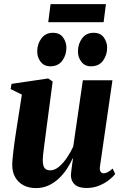

<svg xmlns="http://www.w3.org/2000/svg" viewBox="-20 -926 613 957"><path d="M158.5 11.5Q124.5 11.5 98.2 -2Q72 -15.5 56.8 -40.8Q41.5 -66 41 -101.5Q41 -117.5 43 -138.2Q45 -159 47.8 -182.5Q50.5 -206 54 -229Q57.5 -252 60.5 -272L89 -454.5L33 -482L37.5 -508L220.5 -535L242.5 -519.5L211.5 -285.5Q209 -264.5 205.8 -241.2Q202.5 -218 199.8 -195.8Q197 -173.5 195 -156.2Q193 -139 193 -130Q193 -112 196.5 -100.2Q200 -88.5 208.2 -82.8Q216.5 -77 231 -77Q252.5 -77 273.8 -94.8Q295 -112.5 313.5 -139.8Q332 -167 345 -195.5L393 -526H540.5L478 -94.5Q476 -77.5 481.8 -69.8Q487.5 -62 496.5 -62Q505.5 -62 516.8 -67.8Q528 -73.5 541.5 -86L554 -59Q543 -44 522 -27.8Q501 -11.5 472.8 -0.2Q444.5 11 411.5 11Q372.5 11 353.8 -5.2Q335 -21.5 333.5 -49Q333.5 -53.5 334.2 -63Q335 -72.5 336.8 -85Q338.5 -97.5 340.2 -110.8Q342 -124 344 -135.5L342 -136Q329.5 -108.5 312 -82.2Q294.5 -56 271.5 -34.8Q248.5 -13.5 220.5 -1Q192.5 11.5 158.5 11.5ZM230 -595.5Q200 -595.5 182.5 -618.2Q165 -641 165.5 -670.5Q166 -708 186.8 -735.2Q207.5 -762.5 243.5 -762.5Q278 -762.5 294.5 -739.2Q311 -716 311 -688.5Q311 -651.5 290.5 -623.5Q270 -595.5 230 -595.5ZM433 -595.5Q403 -595.5 385.5 -618.2Q368 -641 368.5 -670.5Q369 -708 389.5 -735.2Q410 -762.5 446.5 -762.5Q481 -762.5 497.5 -739.2Q514 -716 514 -688.5Q514 -651.5 493.5 -623.5Q473 -595.5 433 -595.5ZM232 -905.5H508L496.5 -815.5H220.5Z"/></svg>

Font: Merriweather 96pt ExtraBold
Style: Italic
Weight: 800
Italic angle: -7.8°
Version: Version 2.101